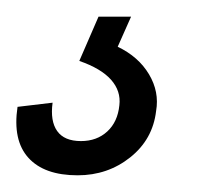

<svg xmlns="http://www.w3.org/2000/svg" viewBox="-74 -20 261 230"><path d="M19 190Q-21 190 -40 169Q-59 148 -53 108L-11 103Q-14 125 -5.5 137Q3 149 23 149Q42 149 54.5 137.5Q67 126 69 106Q71 89 59 75.5Q47 62 21 53L44 0H83L67 36Q92 48 104.5 69Q117 90 113 113Q109 147 82 168.5Q55 190 19 190Z"/></svg>

Font: Pathway Extreme 8pt Thin 12pt Thin
Style: Italic
Weight: 250
Italic angle: -8°
Version: Version 1.001;gftools[0.9.26]